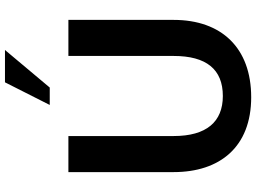

<svg xmlns="http://www.w3.org/2000/svg" viewBox="-149 -868 1030 772"><g transform="rotate(-90 366.0 -482.0)"><path d="M60 -299C60 -113 161 13 361 13C559 13 672 -106 672 -299V-722H527V-299C527 -167 473 -101 366 -101C262 -101 205 -167 205 -299V-722H60ZM551 -977H421L330 -797H400Z"/></g></svg>

Font: Perun
Style: Bold
Weight: 700
Foundry: Copyright (c) Stefan Peev, Context Ltd, 2016
Version: Version 1.089